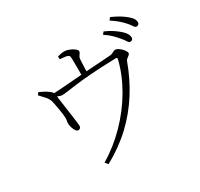

<svg xmlns="http://www.w3.org/2000/svg" viewBox="-174 -1013 1348 1294"><g transform="rotate(-30 500.0 -366.0)"><path d="M814 -631Q798 -651 777 -671.5Q756 -692 724 -713L738 -731Q776 -715 802 -697Q828 -679 845 -664Q865 -646 873.5 -631Q882 -616 882 -601Q882 -591 876 -585.5Q870 -580 861 -580Q850 -580 840.5 -596Q831 -612 814 -631ZM901 -698Q883 -718 862.5 -735.5Q842 -753 810 -774L824 -793Q861 -777 886.5 -761.5Q912 -746 931 -730Q952 -713 961 -698.5Q970 -684 970 -669Q970 -659 964 -653.5Q958 -648 948 -648Q937 -648 927.5 -663.5Q918 -679 901 -698ZM140 -579 153 -597Q172 -587 187 -580Q202 -573 215 -563Q234 -550 240 -540.5Q246 -531 247 -516Q247 -512 250.5 -486Q254 -460 259 -424.5Q264 -389 269 -354Q274 -319 277 -294Q280 -269 280 -265Q281 -252 275 -246Q269 -240 261 -239Q250 -238 241 -250Q232 -262 227 -279Q222 -296 221 -308Q220 -317 222.5 -329.5Q225 -342 225 -355Q225 -367 222.5 -384.5Q220 -402 217 -421.5Q214 -441 210.5 -458Q207 -475 205 -486Q199 -515 179.5 -536.5Q160 -558 140 -579ZM225 -520 224 -537Q252 -537 295.5 -540Q339 -543 388 -547Q437 -551 481 -554Q517 -557 558 -559.5Q599 -562 636.5 -564.5Q674 -567 698 -569Q707 -570 715 -574Q723 -578 730.5 -581.5Q738 -585 745 -585Q754 -585 765.5 -578Q777 -571 787.5 -560.5Q798 -550 805 -539Q812 -528 812 -521Q812 -514 804.5 -507.5Q797 -501 788 -494.5Q779 -488 776 -480Q734 -364 671 -264.5Q608 -165 521.5 -83.5Q435 -2 320 61L302 38Q406 -24 493 -113Q580 -202 641 -306.5Q702 -411 728 -518Q730 -528 728 -530.5Q726 -533 716 -533Q606 -530 530 -524.5Q454 -519 404.5 -512.5Q355 -506 326.5 -502Q298 -498 284 -498Q271 -498 258.5 -504Q246 -510 225 -520ZM389 -716 388 -738Q405 -743 417 -745Q429 -747 442 -747Q460 -747 480.5 -738.5Q501 -730 515.5 -718.5Q530 -707 530 -698Q530 -690 524.5 -683Q519 -676 514 -667.5Q509 -659 508 -644Q507 -629 506 -607.5Q505 -586 504.5 -565.5Q504 -545 504 -531H463Q463 -537 463 -556Q463 -575 463 -599.5Q463 -624 462.5 -646Q462 -668 462 -679Q461 -695 458.5 -700Q456 -705 444 -709Q435 -712 419.5 -713.5Q404 -715 389 -716Z"/></g></svg>

Font: Noto Serif KR
Style: Regular
Weight: 200
Designer: Ryoko NISHIZUKA 西塚涼子 (kana & ideographs); Frank Grießhammer (Latin, Greek & Cyrillic); Wenlong ZHANG 张文龙 (bopomofo); San
Foundry: Adobe
Version: Version 2.001;hotconv 1.1.0;makeotfexe 2.6.0